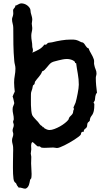

<svg xmlns="http://www.w3.org/2000/svg" viewBox="-20 -834 627 1130"><path d="M550.8 -288.1Q546.4 -283.7 544.2 -278.3Q542 -272.9 541 -266.8Q540 -260.7 539.6 -254.6Q539.1 -248.5 538.1 -243.2L532.2 -232.9L530.8 -231Q530.8 -228 533 -225.8Q535.2 -223.6 535.2 -221.2Q535.2 -193.8 532 -180.7Q528.8 -167.5 524.4 -160.4Q520 -153.3 515.6 -147.7Q511.2 -142.1 508.8 -129.9Q509.8 -128.4 509.3 -127.9Q508.8 -127.4 508.8 -126Q508.8 -122.1 503.7 -118.4Q498.5 -114.7 496.1 -110.8Q493.2 -105 493.2 -97.9Q493.2 -90.8 490.2 -85Q486.3 -79.6 481 -75.9Q475.6 -72.3 473.1 -65.9L474.1 -63Q474.1 -60.1 472.7 -59.3Q471.2 -58.6 469.2 -58.6Q467.3 -58.6 465.1 -58.3Q462.9 -58.1 460.9 -56.2Q457 -52.7 457 -48.3Q457 -43.9 454.1 -40Q450.2 -35.2 440.2 -27.6Q430.2 -20 417 -11.5Q403.8 -2.9 388.7 5.6Q373.5 14.2 359.4 21.2Q345.2 28.3 333.5 32.7Q321.8 37.1 314.9 37.1Q309.6 37.1 304.2 35.6Q298.8 34.2 293 34.2Q280.8 34.2 268.3 35.2Q255.9 36.1 244.1 36.1Q238.8 36.1 233.2 35.9Q227.5 35.6 222.2 34.2L214.8 27.8Q212.4 26.9 209.7 27.3Q207 27.8 204.1 27.8Q201.2 27.8 197.3 24.4Q193.4 21 188.5 16.4Q183.6 11.7 179 7.6Q174.3 3.4 169.9 2Q166 6.3 164.6 11.5Q163.1 16.6 163.1 22.2Q163.1 27.8 163.6 33.7Q164.1 39.6 164.1 44.9Q164.1 51.3 162.6 57.1Q161.1 63 161.1 69.8Q161.1 74.7 162.6 79.1Q164.1 83.5 164.1 88.9Q164.1 98.6 163.6 108.4Q163.1 118.2 163.1 127.9Q163.1 143.6 164.6 159.2Q166 174.8 166 189.9Q166 196.8 165.5 202.9Q165 209 164.1 214.8L157.2 224.1Q155.8 231.4 154.3 239.3Q152.8 247.1 150.4 253.9Q147.9 260.7 143.6 266.6Q139.2 272.5 131.8 275.9H128.9Q123.5 276.4 118.9 275.1Q114.3 273.9 109.6 272.5Q105 271 100.1 270.3Q95.2 269.5 89.8 270Q84.5 264.2 80.6 257.8Q76.7 251.5 74.2 244.1Q66.4 239.3 64 233.9Q61 229.5 59.3 217.5Q57.6 205.6 56.9 189.2Q56.2 172.9 56.2 154.1Q56.2 135.3 56.4 118.2Q56.6 101.1 56.9 86.9Q57.1 72.8 57.1 65.9Q57.1 57.6 57.6 48.8Q58.1 40 57.1 30.8Q56.2 21 53.5 11.5Q50.8 2 50.8 -7.8Q50.8 -17.6 54.4 -26.4Q58.1 -35.2 58.1 -44.9Q58.1 -50.3 56.2 -55.4Q54.2 -60.5 54.2 -65.9Q54.2 -74.2 57.6 -82Q61 -89.8 61 -98.1Q61 -103.5 59.1 -107.9Q57.1 -112.3 57.1 -117.2Q57.1 -121.6 59.1 -125.2Q61 -128.9 61 -132.8Q61 -147.9 57.6 -162.4Q54.2 -176.8 54.2 -190.9Q54.2 -202.1 57.9 -209.7Q61.5 -217.3 64 -227.1Q61.5 -236.8 59.8 -246.6Q58.1 -256.3 54.2 -266.1Q57.1 -273.4 60.1 -280.5Q63 -287.6 66.9 -294.9Q65.4 -308.6 64.2 -321.5Q63 -334.5 63 -348.1Q63 -369.1 66.9 -389.4Q70.8 -409.7 70.8 -430.2Q70.8 -441.9 67.9 -452.9Q64.9 -463.9 64 -475.1Q59.6 -523.4 58.8 -572.5Q58.1 -621.6 58.1 -669.9Q58.1 -682.6 54.4 -695.3Q50.8 -708 50.8 -720.2Q50.8 -727.1 53.5 -733.4Q56.2 -739.7 57.1 -746.1Q58.6 -752.9 57.9 -759Q57.1 -765.1 57.1 -772Q57.1 -777.3 59.3 -780.5Q61.5 -783.7 64.2 -786.6Q66.9 -789.6 68.6 -792.5Q70.3 -795.4 69.8 -800.8Q75.7 -801.8 79.6 -804Q83.5 -806.2 87.6 -808.3Q91.8 -810.5 96.2 -812.3Q100.6 -814 106.9 -814Q114.3 -814 122.1 -811.5Q129.9 -809.1 136.7 -804.7Q143.6 -800.3 148.9 -794.4Q154.3 -788.6 157.2 -782.2Q159.7 -775.9 159.7 -770Q159.7 -764.2 161.1 -758.8Q163.6 -749 166.7 -738.8Q169.9 -728.5 169.9 -717.8Q169.9 -711.9 168.5 -706.5Q167 -701.2 167 -694.8Q167 -688 168.5 -681.9Q169.9 -675.8 169.9 -668.9Q169.9 -657.7 167 -646.5Q164.1 -635.3 164.1 -624Q164.1 -607.4 167 -592Q169.9 -576.7 169.9 -561Q169.9 -555.7 171.9 -550.3Q173.8 -544.9 173.8 -539.1Q173.8 -535.2 173.1 -531.5Q172.4 -527.8 169.9 -523.9Q190.4 -532.2 209.5 -543Q228.5 -553.7 241.2 -571.8Q243.2 -570.8 247.1 -570.8Q252.9 -570.8 255.9 -575.2Q258.8 -579.6 264.2 -582Q269.5 -583.5 275.1 -583.5Q280.8 -583.5 286.1 -585Q313 -591.8 341.1 -596.4Q369.1 -601.1 397 -601.1Q406.7 -601.1 413.8 -600.8Q420.9 -600.6 427 -599.1Q433.1 -597.7 439.5 -595Q445.8 -592.3 454.1 -587.9Q458 -585.4 462.4 -585Q466.8 -584.5 470.2 -582Q475.1 -578.1 478.3 -573.2Q481.4 -568.4 484.6 -563.5Q487.8 -558.6 491.7 -554.7Q495.6 -550.8 502 -548.8Q504.4 -540.5 508.5 -532.7Q512.7 -524.9 517.1 -517.1Q521.5 -509.3 525.4 -501.5Q529.3 -493.7 532.2 -484.9Q534.7 -476.1 533.7 -467.3Q532.7 -458.5 535.2 -450.2Q537.6 -437.5 542.7 -426Q547.9 -414.6 547.9 -401.9Q547.9 -395 545.9 -388.4Q543.9 -381.8 543.9 -375Q543.9 -353 545.9 -331.5Q547.9 -310.1 550.8 -288.1ZM443.8 -335.9Q443.8 -367.7 438 -399.4Q432.1 -431.2 428.2 -461.9Q421.9 -461.9 421.6 -465.8Q421.4 -469.7 418.9 -472.2Q410.6 -479.5 398.2 -483.2Q385.7 -486.8 375 -486.8Q362.3 -486.8 349.6 -484.4Q336.9 -481.9 325.2 -479Q315.9 -476.1 303.7 -473.4Q291.5 -470.7 283.2 -465.8Q275.4 -460.9 268.8 -453.1Q262.2 -445.3 255.6 -437.3Q249 -429.2 242.4 -422.6Q235.8 -416 228 -414.1Q225.1 -404.8 220 -397Q214.8 -389.2 209 -382.1Q203.1 -375 197 -367.9Q190.9 -360.8 186 -353Q184.6 -350.1 184.6 -346.7Q184.6 -343.3 183.1 -339.8Q181.6 -336.9 178.5 -335Q175.3 -333 173.8 -330.1Q172.4 -327.6 171.9 -321.3Q171.4 -314.9 169.9 -311Q167 -301.3 164.6 -295.2Q162.1 -289.1 162.1 -277.8Q162.1 -266.1 161.9 -249.5Q161.6 -232.9 162.1 -215.3Q162.6 -197.8 164.3 -181.6Q166 -165.5 169.9 -155.8Q171.9 -151.9 176 -146.7Q180.2 -141.6 185.1 -136.2Q189.9 -130.9 194.8 -125.7Q199.7 -120.6 203.1 -117.2Q209 -110.4 213.9 -103Q218.8 -95.7 228 -91.8L231.9 -85H237.8L241.2 -79.1Q248.5 -74.7 256.1 -71.8Q263.7 -68.8 272 -68.8Q284.2 -68.8 300.5 -75Q316.9 -81.1 333 -90.1Q349.1 -99.1 362.5 -109.9Q376 -120.6 382.8 -129.9Q384.3 -132.3 384.8 -135Q385.3 -137.7 386.2 -140.1Q390.6 -147.5 398.2 -154.1Q405.8 -160.6 409.2 -168.9Q410.6 -172.9 410.6 -177Q410.6 -181.2 412.1 -185.1Q413.1 -186 414.1 -188.5Q415 -190.9 415 -191.9Q415 -196.8 412.1 -201.2Q414.6 -208.5 418.5 -215.6Q422.4 -222.7 424.8 -230Q427.7 -239.7 430.9 -253.9Q434.1 -268.1 437 -283.2Q439.9 -298.3 441.9 -312.5Q443.8 -326.7 443.8 -335.9Z"/></svg>

Font: Margarine
Style: Regular
Weight: 400
Designer: Astigmatic (AOETI)
Foundry: Astigmatic (AOETI)
Version: Version 1.000